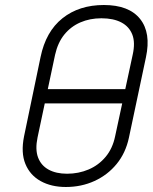

<svg xmlns="http://www.w3.org/2000/svg" viewBox="-20 -736 610 767"><path d="M164 -380 152 -323H474L485 -380ZM142 -508 76 -191Q63 -126 81.5 -81Q100 -36 142.5 -12.5Q185 11 243 11Q305 11 357.5 -13Q410 -37 446 -81Q482 -125 495 -186L563 -507Q584 -605 539.5 -660.5Q495 -716 395 -716Q296 -716 229.5 -663Q163 -610 142 -508ZM130 -187 200 -517Q211 -566 237 -598Q263 -630 301 -646.5Q339 -663 385 -663Q433 -663 464.5 -646.5Q496 -630 508.5 -598Q521 -566 510 -517L440 -192Q430 -143 402 -109.5Q374 -76 334 -59Q294 -42 248 -42Q204 -42 174 -58.5Q144 -75 132 -107Q120 -139 130 -187Z"/></svg>

Font: Advent Pro
Style: Italic
Weight: 400
Italic angle: -12°
Designer: VivaRado, Andreas Kalpakidis
Foundry: VivaRado, Andreas Kalpakidis
Version: Version 3.000